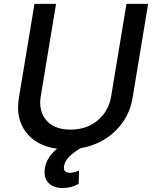

<svg xmlns="http://www.w3.org/2000/svg" viewBox="-20 -747 778 976"><path d="M622.9 -727.3H733L653.8 -248.9Q637.4 -149.5 565.7 -80.6Q494 -11.7 388.8 6.4Q353 28.4 331.3 49.9Q309.7 71.4 305.8 96.6Q299 131.4 335.9 131.4Q355.5 131.4 381.7 120L380 187.5Q342.7 208.8 298.7 208.8Q252.8 208.8 227.8 184.3Q202.8 159.8 207.4 115.1Q212.7 56.1 270.2 8.9Q164.1 -5.7 111.5 -75.8Q58.9 -146 76 -248.9L155.2 -727.3H264.9L187.1 -257.8Q175.1 -182.5 215.7 -135.3Q256.4 -88.1 338.4 -88.1Q420.5 -88.1 476.7 -135.3Q533 -182.5 545.1 -257.8Z"/></svg>

Font: Karasuma Gothic
Style: Medium Italic
Weight: 500
Italic angle: 9.39998°
Designer: Rasmus Andersson / Ryoko Nishizuka
Foundry: Genbu
Version: Version 1.00